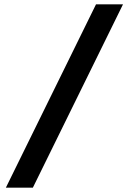

<svg xmlns="http://www.w3.org/2000/svg" viewBox="-20 -790 585 882"><path d="M7 72 421 -770H545L131 72Z"/></svg>

Font: Exo Thin SemiBold
Style: Italic
Weight: 600
Italic angle: -9°
Version: Version 2.000